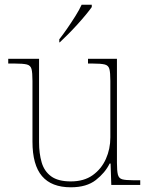

<svg xmlns="http://www.w3.org/2000/svg" viewBox="-20 -786 637 816"><path d="M281 10Q199 10 158.5 -37.5Q118 -85 118 -184V-442Q118 -477 114 -492.5Q110 -508 94 -512Q78 -516 41 -516H15V-536H146V-181Q146 -134 157 -96Q168 -58 197.5 -36.5Q227 -15 281 -15Q337 -15 374 -41.5Q411 -68 430 -110.5Q449 -153 449 -202V-442Q449 -477 445 -492.5Q441 -508 425 -512Q409 -516 372 -516H354V-536H477V-94Q477 -60 481 -44Q485 -28 499.5 -24Q514 -20 544 -20H576V0H453L450 -91H446Q427 -52 387.5 -21Q348 10 281 10ZM232 -619Q247 -638 265 -664Q283 -690 300 -717Q317 -744 327 -766H370V-756Q361 -743 344.5 -723Q328 -703 308 -681Q288 -659 268.5 -639.5Q249 -620 234 -606H232Z"/></svg>

Font: Noto Serif Thai Thin
Style: Regular
Weight: 250
Version: Version 2.001